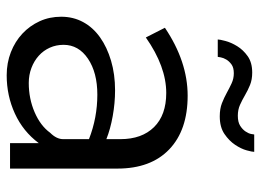

<svg xmlns="http://www.w3.org/2000/svg" viewBox="-123 -647 780 574"><g transform="rotate(90 267.0 -360.0)"><path d="M328 -627Q305 -627 288.5 -633.5Q272 -640 257.5 -648Q243 -656 229 -662.5Q215 -669 199 -669Q182 -669 172.5 -662Q163 -655 158 -646.5Q153 -638 151.5 -630Q150 -622 150 -621H98Q98 -627 102.5 -644Q107 -661 118 -679Q129 -697 148 -710.5Q167 -724 197 -724Q218 -724 234 -717.5Q250 -711 264.5 -702.5Q279 -694 293.5 -687.5Q308 -681 326 -681Q345 -681 356 -688Q367 -695 373 -704Q379 -713 380.5 -720.5Q382 -728 382 -730H434Q434 -724 429.5 -707.5Q425 -691 413 -673Q401 -655 380.5 -641Q360 -627 328 -627ZM205 10Q168 10 136 -2.5Q104 -15 80.5 -37Q57 -59 43.5 -88.5Q30 -118 30 -153Q30 -189 46 -218.5Q62 -248 91.5 -269Q121 -290 161.5 -302Q202 -314 250 -314Q288 -314 327 -307Q366 -300 396 -288V-330Q396 -394 360 -430.5Q324 -467 258 -467Q179 -467 92 -406L63 -463Q164 -531 266 -531Q369 -531 426.5 -476Q484 -421 484 -321V0H408V-86Q373 -39 319.5 -14.5Q266 10 205 10ZM228 -56Q275 -56 315.5 -73.5Q356 -91 377 -120Q396 -139 396 -159V-236Q332 -261 263 -261Q197 -261 155.5 -233Q114 -205 114 -160Q114 -138 122.5 -119Q131 -100 146.5 -86Q162 -72 183 -64Q204 -56 228 -56Z"/></g></svg>

Font: IngvarSans
Style: Regular
Weight: 500
Version: Version 3.000